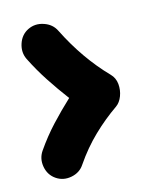

<svg xmlns="http://www.w3.org/2000/svg" viewBox="-57 -567 435 517"><g transform="rotate(-10 160.0 -308.0)"><path d="M53.2 -510.7Q72.8 -522.5 96.4 -516.8Q120.1 -511.2 131.8 -491.7Q183.1 -408.2 250 -350.6Q262.7 -339.8 265.9 -322.8Q269 -305.7 264.4 -289.3Q259.8 -272.9 249 -263.7Q215.3 -235.8 185.8 -201.9Q156.2 -168 132.3 -125.5Q121.6 -105.5 98.4 -98.9Q75.2 -92.3 55.2 -103.5Q35.2 -114.7 28.8 -137.9Q22.5 -161.1 33.7 -181.2Q54.2 -217.3 78.1 -248Q102.1 -278.8 128.9 -308.6Q103 -337.4 79.1 -367.7Q55.2 -397.9 34.2 -432.1Q22.5 -451.7 28.1 -475.3Q33.7 -499 53.2 -510.7Z"/></g></svg>

Font: Mikhak Black
Style: Regular
Weight: 900
Designer: Amin Abedi
Version: Version 3.3